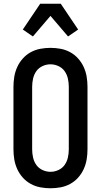

<svg xmlns="http://www.w3.org/2000/svg" viewBox="-20 -999 540 1027"><path d="M250 8Q223 8 196 3Q169 -2 145 -15Q121 -28 102.5 -48.5Q84 -69 72.5 -94Q61 -119 56.5 -146Q52 -173 52 -200V-535Q52 -562 56.5 -589Q61 -616 72.5 -641Q84 -666 102.5 -686.5Q121 -707 145 -720Q169 -733 196 -738Q223 -743 250 -743Q277 -743 304 -738Q331 -733 355 -720Q379 -707 397.5 -686.5Q416 -666 427.5 -641Q439 -616 443.5 -589Q448 -562 448 -535V-200Q448 -173 443.5 -146Q439 -119 427.5 -94Q416 -69 397.5 -48.5Q379 -28 355 -15Q331 -2 304 3Q277 8 250 8ZM250 -80Q272 -80 292.5 -89.5Q313 -99 325.5 -116.5Q338 -134 343 -156Q348 -178 348 -200V-535Q348 -557 343 -579Q338 -601 325.5 -618.5Q313 -636 292.5 -645.5Q272 -655 250 -655Q228 -655 207.5 -645.5Q187 -636 174.5 -618.5Q162 -601 157 -579Q152 -557 152 -535V-200Q152 -178 157 -156Q162 -134 174.5 -116.5Q187 -99 207.5 -89.5Q228 -80 250 -80ZM156 -804 102 -841 195 -979H305L398 -841L344 -804L250 -914Z"/></svg>

Font: Iosevka Term Curly Semibold
Style: Regular
Weight: 600
Designer: Belleve Invis
Foundry: Belleve Invis
Version: Version 32.3.0